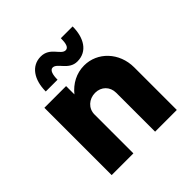

<svg xmlns="http://www.w3.org/2000/svg" viewBox="-162 -731 861 861"><g transform="rotate(-45 268.5 -300.5)"><path d="M221.2 -528.3C250.5 -528.3 264.2 -468.8 319.3 -468.8C383.3 -468.8 415 -523.9 415 -595.2H340.3C340.3 -563 335 -541.5 317.4 -541.5C287.6 -541.5 277.3 -601.1 218.3 -601.1C158.7 -601.1 123.5 -548.3 123.5 -474.1H198.2C198.2 -504.4 204.6 -528.3 221.2 -528.3ZM327.6 -435.1C278.3 -435.1 235.4 -411.6 205.1 -374V-426.8H67.4V0H205.1V-246.6C205.1 -285.2 236.3 -313.5 275.9 -313.5C314.9 -313.5 342.8 -285.2 342.8 -246.6V0H480.5V-270C480.5 -364.7 411.6 -435.1 327.6 -435.1Z"/></g></svg>

Font: Now ExtraBold
Style: Regular
Weight: 800
Designer: Alfredo Marco Pradil
Foundry: Alfredo Marco Pradil
Version: Version 1.200;hotconv 1.0.109;makeotfexe 2.5.65596